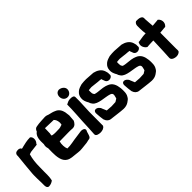

<svg xmlns="http://www.w3.org/2000/svg" viewBox="60 -1376 2130 2130"><g transform="rotate(-45 1125.0 -311.0)"><path d="M16 -123C17 -99 18 -78 18 -60V-15C18 -1 21 26 46 30H49C76 29 100 18 116 5C118 -7 122 -21 123 -37V-38C123 -44 125 -62 125 -74C126 -92 126 -108 125 -124C126 -148 125 -166 126 -192C126 -261 133 -319 149 -373C156 -375 166 -379 177 -382C204 -386 244 -390 278 -394L285 -408C309 -430 313 -480 288 -500L284 -504H278C233 -504 192 -493 157 -485L156 -484C142 -480 132 -478 129 -478V-481L128 -484C114 -504 90 -504 67 -498H65C53 -493 42 -482 41 -465V-450C33 -369 23 -285 17 -200L16 -175Z M338 -342C332 -323 331 -299 340 -277C340 -257 340 -235 339 -216V-215C339 -148 345 -69 399 -37C435 -15 473 -18 517 -12L544 -9C578 -3 627 -12 663 -15C692 -16 710 -25 731 -27C755 -30 761 -58 767 -77C771 -89 775 -107 779 -110C796 -145 753 -160 718 -153C703 -150 680 -148 655 -144C597 -138 540 -121 489 -124C476 -150 473 -203 484 -240H493C521 -240 588 -241 618 -242C628 -242 639 -241 652 -242C659 -241 667 -241 672 -241C676 -241 681 -241 688 -240H691C728 -241 745 -269 757 -292V-293C760 -318 762 -342 763 -368V-370C761 -389 758 -406 756 -423V-424C747 -465 725 -499 684 -514C664 -524 640 -529 607 -537C594 -542 579 -549 555 -548C536 -548 512 -545 498 -545C472 -545 448 -540 427 -537C404 -536 388 -519 382 -497C335 -465 335 -403 338 -342ZM467 -348C467 -355 466 -371 470 -377L472 -459L601 -455H607V-453C619 -441 631 -423 633 -387V-381C632 -377 631 -369 630 -358L628 -356C612 -349 584 -341 563 -343C541 -344 529 -340 512 -342C496 -343 480 -344 467 -348Z M811 -23C811 5 850 11 873 12C900 12 932 5 945 -20L947 -23V-27C947 -92 948 -165 948 -240C949 -294 954 -346 955 -402V-463C955 -488 928 -493 897 -492C872 -492 850 -479 832 -470V-462C831 -443 831 -423 831 -404C830 -341 823 -281 821 -227C818 -143 814 -78 811 -27ZM831 -592C831 -557 853 -524 894 -524C929 -524 952 -553 954 -584V-593C952 -620 925 -648 885 -652C850 -652 831 -623 831 -592Z M990 -163C992 -129 995 -98 1000 -69V-68H1001C1009 -41 1027 -19 1059 -13H1061C1118 -7 1186 4 1240 7C1271 8 1298 1 1320 -14C1336 -26 1355 -35 1367 -62C1376 -76 1382 -100 1382 -120C1382 -135 1384 -155 1381 -177C1374 -236 1357 -285 1297 -306C1291 -308 1284 -310 1280 -312H1279L1278 -313C1255 -320 1234 -322 1206 -325C1183 -327 1145 -331 1129 -338C1123 -344 1119 -352 1115 -363C1114 -376 1112 -405 1114 -413C1121 -414 1133 -415 1143 -416C1148 -416 1157 -417 1160 -417C1189 -416 1215 -409 1250 -407C1264 -406 1282 -405 1300 -402C1300 -401 1300 -396 1301 -392L1302 -391L1315 -356L1316 -355C1323 -340 1341 -332 1359 -333C1376 -334 1400 -344 1402 -366V-367C1402 -369 1402 -370 1401 -377V-399C1399 -409 1396 -418 1393 -429C1378 -478 1333 -503 1286 -514H1285L1181 -521H1172C1152 -521 1131 -520 1108 -517H1106C1102 -515 1098 -514 1091 -513H1090L1089 -512C1076 -508 1061 -504 1047 -496C1025 -483 994 -458 991 -408C988 -378 999 -354 1008 -335L1017 -319C1020 -306 1026 -294 1037 -280C1076 -228 1188 -233 1247 -213C1262 -208 1273 -201 1275 -186V-173L1273 -167V-166C1269 -147 1270 -150 1264 -132C1254 -125 1242 -118 1230 -111L1166 -108L1096 -113L1074 -165C1070 -185 1041 -215 1013 -210C992 -206 987 -185 990 -163Z M1432 -163C1434 -129 1437 -98 1442 -69V-68H1443C1451 -41 1469 -19 1501 -13H1503C1560 -7 1628 4 1682 7C1713 8 1740 1 1762 -14C1778 -26 1797 -35 1809 -62C1818 -76 1824 -100 1824 -120C1824 -135 1826 -155 1823 -177C1816 -236 1799 -285 1739 -306C1733 -308 1726 -310 1722 -312H1721L1720 -313C1697 -320 1676 -322 1648 -325C1625 -327 1587 -331 1571 -338C1565 -344 1561 -352 1557 -363C1556 -376 1554 -405 1556 -413C1563 -414 1575 -415 1585 -416C1590 -416 1599 -417 1602 -417C1631 -416 1657 -409 1692 -407C1706 -406 1724 -405 1742 -402C1742 -401 1742 -396 1743 -392L1744 -391L1757 -356L1758 -355C1765 -340 1783 -332 1801 -333C1818 -334 1842 -344 1844 -366V-367C1844 -369 1844 -370 1843 -377V-399C1841 -409 1838 -418 1835 -429C1820 -478 1775 -503 1728 -514H1727L1623 -521H1614C1594 -521 1573 -520 1550 -517H1548C1544 -515 1540 -514 1533 -513H1532L1531 -512C1518 -508 1503 -504 1489 -496C1467 -483 1436 -458 1433 -408C1430 -378 1441 -354 1450 -335L1459 -319C1462 -306 1468 -294 1479 -280C1518 -228 1630 -233 1689 -213C1704 -208 1715 -201 1717 -186V-173L1715 -167V-166C1711 -147 1712 -150 1706 -132C1696 -125 1684 -118 1672 -111L1608 -108L1538 -113L1516 -165C1512 -185 1483 -215 1455 -210C1434 -206 1429 -185 1432 -163Z M1879 -392C1857 -352 1885 -306 1913 -292L1936 -294C1957 -296 1985 -296 2010 -297V-287C2006 -149 2002 -96 1999 -38V-35C1998 -9 2024 5 2048 9C2074 15 2104 9 2121 -11L2123 -13C2128 -29 2125 -45 2125 -53C2125 -118 2126 -174 2126 -290V-303C2150 -305 2176 -308 2198 -310C2201 -310 2207 -307 2215 -315C2250 -350 2237 -399 2213 -420L2208 -425C2203 -424 2190 -422 2180 -422H2178C2158 -420 2141 -418 2121 -417C2120 -435 2118 -451 2117 -469C2117 -487 2113 -510 2113 -527V-532C2113 -537 2116 -551 2106 -565C2092 -579 2071 -585 2030 -584H2026L2023 -582C2008 -574 1999 -556 1999 -538V-493C1999 -463 2002 -440 2006 -413C1972 -413 1942 -408 1908 -402L1895 -400H1883Z"/></g></svg>

Font: Vapor
Style: ExBd
Weight: 800
Foundry: Cannot Into Space Fonts
Version: Version 0.179